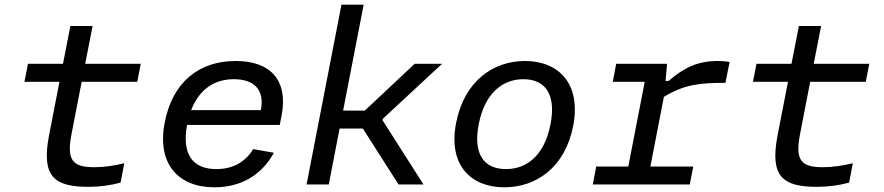

<svg xmlns="http://www.w3.org/2000/svg" viewBox="-20 -785 3760 817"><path d="M357.5 10C404 10 452.5 3.5 493 -8L509 -90.5C468 -80.5 425 -73.5 382 -73.5C290.5 -73.5 262.5 -101 284 -212.5L327.5 -437H564L579 -513.5H342.5L374 -674.5H279.5L248 -513.5H99L84 -437H233L188.5 -208C155.5 -35 209 10.5 357.5 10Z M681 -264C646.5 -88 738.5 12 892 12C1005 12 1092.5 -39 1145.5 -135L1057.5 -150.5C1021.5 -92 967 -65.5 900.5 -65.5C800 -65.5 753 -128.5 776 -253.5H1170.5L1178 -292C1207.5 -442.5 1132 -525.5 983 -525.5C828.5 -525.5 714.5 -437.5 681 -264ZM793.5 -316.5C827 -403.5 891 -448 975 -448C1055.5 -448 1108 -408 1090 -316.5Z M1379 0 1425 -238H1524L1676 0H1782L1608 -273L1609 -279.5L1861 -513.5H1744.5L1532.5 -314.5H1440L1527.5 -765H1433L1284.5 0Z M2419 -249C2454 -430.5 2355.5 -525.5 2214 -525.5C2079.5 -525.5 1955.5 -440.5 1921 -262.5C1885.5 -81 1985 12 2126 12C2260.5 12 2384 -71 2419 -249ZM2322.5 -256C2297 -125 2223 -65.5 2133 -65.5C2043 -65.5 1991.5 -125 2017 -256C2042.5 -387 2117 -448 2207 -448C2297.5 -448 2348 -387 2322.5 -256Z M2818.5 -513.5H2602L2587.5 -437H2723.5L2653.5 -76.5H2517L2502.5 0H2915L2930 -76.5H2747.5L2805 -373C2892 -425 2953.5 -432.5 3067 -432.5L3084.5 -521C3069.5 -524 3054 -525.5 3035.5 -525.5C2946 -525.5 2889 -495.5 2825 -440.5H2812Z M3457.5 10C3504 10 3552.5 3.5 3593 -8L3609 -90.5C3568 -80.5 3525 -73.5 3482 -73.5C3390.5 -73.5 3362.5 -101 3384 -212.5L3427.5 -437H3664L3679 -513.5H3442.5L3474 -674.5H3379.5L3348 -513.5H3199L3184 -437H3333L3288.5 -208C3255.5 -35 3309 10.5 3457.5 10Z"/></svg>

Font: Monaspace Neon
Style: Italic
Weight: 400
Italic angle: -11°
Designer: Riley Cran & the Lettermatic Team
Foundry: Lettermatic
Version: Version 1.200 (Monaspace Neon)